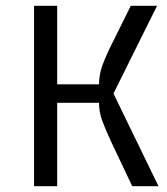

<svg xmlns="http://www.w3.org/2000/svg" viewBox="-20 -645 580 665"><path d="M529 0H438L366 -152Q345 -197 334 -227Q323 -257 323 -289H178V0H98V-625H178V-353H323Q323 -386 334.5 -418Q346 -450 366 -490L433 -625H524L373 -321Z"/></svg>

Font: Changa Light
Style: Regular
Weight: 300
Designer: Eduardo Rodriguez Tunni
Foundry: Eduardo Rodriguez Tunni
Version: Version 2.002; ttfautohint (v1.5) -l 8 -r 50 -G 110 -x 14 -H